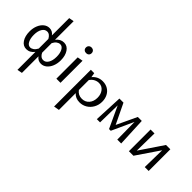

<svg xmlns="http://www.w3.org/2000/svg" viewBox="-4 -1516 2604 2604"><g transform="rotate(45 1298.0 -214.0)"><path d="M619 -219Q619 -156 598 -104.5Q577 -53 540.5 -23.5Q504 6 460 6Q401 6 366 -43V275L294 289V-56Q247 6 179 6Q116 6 78.5 -51Q41 -108 41 -197Q41 -261 62.5 -312Q84 -363 120.5 -392Q157 -421 202 -421Q230 -421 253.5 -408.5Q277 -396 294 -372V-704L366 -717V-360Q412 -421 480 -421Q543 -421 581 -364.5Q619 -308 619 -219ZM545 -213Q545 -280 522 -324Q499 -368 460 -368Q434 -368 409 -350Q384 -332 366 -296V-113Q380 -83 400.5 -67Q421 -51 447 -51Q491 -51 518 -95.5Q545 -140 545 -213ZM294 -120V-304Q279 -333 258.5 -349Q238 -365 213 -365Q169 -365 142 -321Q115 -277 115 -205Q115 -136 138 -92Q161 -48 200 -48Q225 -48 250 -65.5Q275 -83 294 -120Z M752 -409 831 -423V0H752ZM736 -583Q736 -607 751.5 -622Q767 -637 792 -637Q815 -637 830.5 -622Q846 -607 846 -583Q846 -559 831 -544.5Q816 -530 792 -530Q767 -530 751.5 -544.5Q736 -559 736 -583Z M1413 -219Q1413 -156 1384.5 -104.5Q1356 -53 1307.5 -23.5Q1259 6 1200 6Q1161 6 1129.5 -7.5Q1098 -21 1076 -47V275L997 289V-416H1062L1073 -351Q1131 -421 1222 -421Q1279 -421 1322.5 -395Q1366 -369 1389.5 -323Q1413 -277 1413 -219ZM1330 -212Q1330 -279 1295 -323.5Q1260 -368 1202 -368Q1167 -368 1134 -351Q1101 -334 1076 -298V-107Q1117 -51 1188 -51Q1251 -51 1290.5 -95.5Q1330 -140 1330 -212Z M1920 0 1916 -335 1773 -22H1740L1596 -332L1590 0H1528L1547 -414H1625L1764 -125L1900 -414H1976L1995 0Z M2522 0H2447L2453 -328L2230 0H2143V-416H2218L2213 -81L2439 -416H2522Z"/></g></svg>

Font: Ysabeau Medium
Style: Regular
Weight: 500
Designer: Christian Thalmann (Catharsis Fonts)
Version: Version 0.003